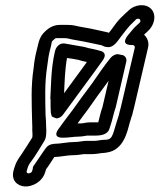

<svg xmlns="http://www.w3.org/2000/svg" viewBox="-20 -590 603 725"><path d="M336 -58H305C293 -58 278 -54 266 -54C235 -54 208 -47 187 -47C185 -47 182 -47 180 -46C171 -46 160 -40 154 -32C141 -15 121 17 112 29C102 41 104 46 104 46L101 57C97 66 77 69 81 55L85 42C88 33 93 25 98 19C111 3 135 -38 147 -57C149 -60 150 -63 151 -66L152 -68C157 -89 154 -109 154 -118C154 -132 153 -144 152 -155C151 -212 148 -276 158 -338C161 -356 162 -374 167 -394L172 -414C178 -438 172 -430 183 -440C189 -446 191 -446 194 -446H222C238 -446 240 -443 258 -440L275 -437C305 -432 334 -425 364 -419C370 -416 376 -412 390 -412C411 -412 427 -439 437 -452L458 -479C466 -489 473 -497 482 -505L494 -517C496 -519 504 -521 508 -517C511 -514 511 -507 507 -504L495 -493C485 -484 480 -477 474 -470L464 -458C464 -458 430 -420 477 -420H481C486 -420 490 -415 489 -410L436 -184C432 -171 429 -156 429 -156L421 -131C403 -70 403 -62 372 -62C361 -62 346 -58 336 -58ZM486 -183 539 -410C544 -430 536 -448 524 -459L525 -460L538 -472C567 -499 570 -538 550 -557C530 -577 490 -575 464 -549L451 -537C440 -527 429 -516 419 -503L399 -476C396 -473 394 -469 391 -466C390 -466 388 -468 386 -468C356 -474 327 -482 294 -487L278 -490C265 -493 254 -496 234 -496H206C187 -496 169 -489 151 -472C129 -452 126 -430 122 -414L117 -394C112 -373 109 -355 107 -333C96 -264 100 -197 101 -142C101 -131 102 -119 102 -109C101 -95 104 -82 102 -71C91 -53 69 -19 59 -4C52 6 41 21 36 38L32 51C20 90 45 112 73 114C99 116 138 99 150 62L154 49C163 38 174 19 185 3C211 2 235 -4 255 -4C270 -4 283 -6 296 -8H325C338 -8 352 -10 364 -12C370 -12 378 -13 383 -14C448 -23 461 -95 470 -127L478 -153C478 -153 479 -154 479 -155C481 -165 484 -174 486 -183ZM417 -185 457 -358C460 -373 448 -383 437 -383C435 -383 433 -384 428 -385C417 -387 405 -380 398 -372C374 -343 348 -304 327 -274C301 -240 276 -205 253 -173L222 -132C215 -123 210 -115 204 -107C204 -107 171 -70 217 -70C240 -70 259 -74 273 -74C288 -74 302 -77 309 -78H341C365 -78 387 -84 393 -103C400 -124 405 -141 409 -158C411 -168 415 -177 417 -185ZM351 -128H320C306 -128 294 -124 286 -124H273L292 -150C318 -183 342 -221 366 -252C375 -264 381 -272 390 -285L367 -186C360 -166 356 -147 351 -128ZM172 -164C172 -164 175 -151 176 -150C177 -149 192 -143 193 -143C203 -143 212 -149 218 -157L342 -326C354 -342 361 -353 368 -362C373 -369 385 -389 362 -397C341 -404 315 -407 301 -412C300 -412 298 -413 297 -413C276 -417 250 -421 234 -424C226 -426 221 -426 219 -426C204 -426 192 -412 189 -401L187 -394C172 -328 173 -268 170 -217C170 -216 171 -215 171 -215V-187C171 -179 172 -171 172 -164ZM308 -356C307 -355 306 -353 304 -350L222 -238C224 -281 225 -325 233 -371C247 -369 262 -367 276 -364C285 -361 296 -358 308 -356Z"/></svg>

Font: Electronic
Style: OutlineIt
Weight: 700
Version: Version 1.011